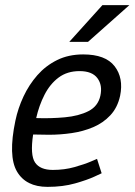

<svg xmlns="http://www.w3.org/2000/svg" viewBox="-20 -720 524 748"><path d="M290 -443Q242 -443 208.5 -418Q175 -393 153.5 -351Q132 -309 121 -260Q178 -258 232.5 -263Q287 -268 324.5 -287Q362 -306 371 -347Q380 -388 359.5 -415.5Q339 -443 290 -443ZM358 -101 376 -45Q376 -45 348 -32Q320 -19 272.5 -5.5Q225 8 165 8Q81 8 46 -52Q11 -112 40 -250Q50 -298 71.5 -344Q93 -390 125.5 -427Q158 -464 202.5 -486Q247 -508 304 -508Q391 -508 426.5 -462Q462 -416 448 -347Q438 -301 410 -271Q382 -241 343 -224.5Q304 -208 259.5 -201.5Q215 -195 171 -195L109 -196Q97 -116 116.5 -87Q136 -58 186 -58Q231 -58 270 -69Q309 -80 333.5 -90.5Q358 -101 358 -101ZM484 -700 323 -557H250L379 -700Z"/></svg>

Font: Epunda Sans
Style: Italic
Weight: 400
Italic angle: -12.0243°
Designer: Simon Atzbach
Foundry: typofactur
Version: Version 2.204; ttfautohint (v1.8.4.7-5d5b)